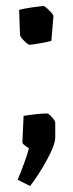

<svg xmlns="http://www.w3.org/2000/svg" viewBox="-20 -493 244 643"><path d="M47 -377 44 -460Q64 -465 88.5 -468.5Q113 -472 125 -473Q130 -473 144.5 -458.5Q159 -444 159 -439L152 -356Q137 -352 114 -348Q91 -344 80 -343Q74 -343 60.5 -356.5Q47 -370 47 -377ZM39 109Q49 86 60.5 54.5Q72 23 77 4Q70 -1 62.5 -6.5Q55 -12 55 -17L59 -105Q111 -113 138 -113Q143 -113 154 -100.5Q165 -88 165 -83V-33Q165 -9 138.5 40Q112 89 81 130Z"/></svg>

Font: Grenze Medium
Style: Regular
Weight: 500
Designer: Renata Polastri
Foundry: Omnibus-Type
Version: Version 1.002; ttfautohint (v1.8)